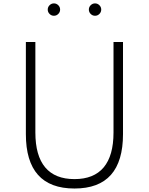

<svg xmlns="http://www.w3.org/2000/svg" viewBox="-20 -1066 854 1102"><path d="M407.5 16Q268 16 198.2 -62.2Q128.5 -140.5 128.5 -296V-825H183V-305.5Q183 -172.5 239.5 -105.2Q296 -38 407.5 -38Q518.5 -38 575 -105.2Q631.5 -172.5 631.5 -305.5V-825H686V-296Q686 -140.5 616.5 -62.2Q547 16 407.5 16ZM525.5 -975.5Q511 -975.5 500.5 -986Q490 -996.5 490 -1011Q490 -1025.5 500.5 -1036Q511 -1046.5 525.5 -1046.5Q540 -1046.5 550.5 -1036Q561 -1025.5 561 -1011Q561 -996.5 550.5 -986Q540 -975.5 525.5 -975.5ZM289.5 -975.5Q275 -975.5 264.5 -986Q254 -996.5 254 -1011Q254 -1025.5 264.5 -1036Q275 -1046.5 289.5 -1046.5Q304 -1046.5 314.5 -1036Q325 -1025.5 325 -1011Q325 -996.5 314.5 -986Q304 -975.5 289.5 -975.5Z"/></svg>

Font: Spartan Thin Light
Style: Regular
Weight: 300
Version: Version 1.004